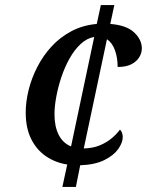

<svg xmlns="http://www.w3.org/2000/svg" viewBox="-20 -734 599 754"><path d="M244 -88Q198 -95 161 -120Q124 -145 102.5 -188Q81 -231 81 -292Q81 -335 92.5 -381Q104 -427 126.5 -471Q149 -515 182.5 -551.5Q216 -588 260.5 -611.5Q305 -635 360 -640L376 -714H429L413 -640Q477 -635 507 -606.5Q537 -578 537 -544Q537 -525 526 -508Q515 -491 494.5 -481Q474 -471 442 -471Q442 -507 431.5 -536.5Q421 -566 400 -580L309 -151Q345 -152 371.5 -163Q398 -174 418 -190.5Q438 -207 451 -225Q456 -221 459 -213Q462 -205 462 -196Q462 -174 444.5 -149Q427 -124 390 -105.5Q353 -87 295 -85L278 0H225ZM350 -589Q321 -584 296.5 -561Q272 -538 253 -504Q234 -470 221 -431Q208 -392 201 -354Q194 -316 194 -285Q194 -237 210.5 -204.5Q227 -172 259 -159Z"/></svg>

Font: ET Text
Style: Italic
Weight: 470
Italic angle: -12°
Designer: Monotype Design Team
Foundry: Monotype Imaging Inc.
Version: Version 2.009